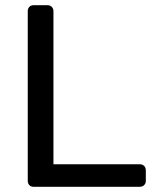

<svg xmlns="http://www.w3.org/2000/svg" viewBox="-20 -720 603 740"><path d="M110 0Q99 0 93 -6.5Q87 -13 87 -23V-677Q87 -687 93 -693.5Q99 -700 110 -700H163Q173 -700 179.5 -693.5Q186 -687 186 -677V-87H518Q529 -87 535.5 -80.5Q542 -74 542 -63V-23Q542 -13 535.5 -6.5Q529 0 518 0Z"/></svg>

Font: DVN-Rubik
Style: Regular
Weight: 400
Designer: Hubert and Fischer
Foundry: Hubert & Fischer
Version: Version 2.102